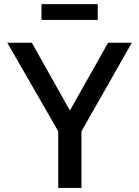

<svg xmlns="http://www.w3.org/2000/svg" viewBox="-20 -920 681 940"><path d="M265.1 -277.3 15.6 -710.9H135.7L333 -359.9H311.5L509.3 -710.9H625.5L378.9 -277.3V0H265.1ZM183.1 -822.3V-899.9H458.5V-822.3Z"/></svg>

Font: Monda Medium
Style: Regular
Weight: 500
Designer: Vernon Adams
Foundry: Vernon Adams
Version: Version 2.200